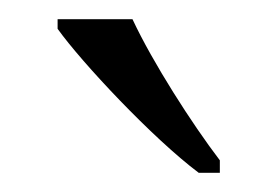

<svg xmlns="http://www.w3.org/2000/svg" viewBox="-20 -786 289 200"><path d="M187 -606H209V-619C180 -657 139 -721 118 -766H40V-756C65 -721 139 -642 187 -606Z"/></svg>

Font: Noto Serif Devanagari Light
Style: Regular
Weight: 300
Designer: Universal Thirst, Indian Type Foundry and the Monotype Design Team
Foundry: Monotype Imaging Inc.
Version: Version 2.004